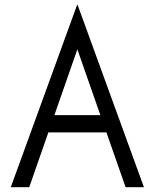

<svg xmlns="http://www.w3.org/2000/svg" viewBox="-20 -775 641 795"><path d="M299.3 -754.9H301.3L575.9 0H500L300.3 -570.6L101.1 0H24.7ZM186.3 -298.3H414.5L438.1 -226.8H162.7Z"/></svg>

Font: Lineal Thin
Style: Regular
Weight: 200
Designer: Created by Frank Adebiaye with contributions from Anton Moglia & Ariel Martín Pérez
Created by Frank ADEBIAYE with FontF
Foundry: Velvetyne Type Foundry
Version: Version 2.000;Glyphs 3.2 (3227)